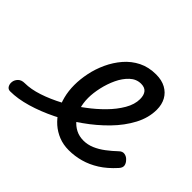

<svg xmlns="http://www.w3.org/2000/svg" viewBox="-292 -697 893 893"><g transform="rotate(45 155.0 -250.5)"><path d="M243 18Q207 18 177 6Q147 -6 123 -27Q99 -48 82 -77Q65 -106 56 -141Q47 -176 47 -215Q47 -253 55.5 -294.5Q64 -336 82.5 -376Q101 -416 129 -448.5Q157 -481 195 -500Q233 -519 282 -519Q319 -519 345.5 -504.5Q372 -490 386 -464.5Q400 -439 400 -405Q400 -352 372.5 -300Q345 -248 299.5 -201.5Q254 -155 200 -117Q145 -77 84 -47Q23 -17 -35.5 0Q-94 17 -143 17Q-157 17 -163.5 5.5Q-170 -6 -168 -20.5Q-166 -35 -154.5 -46.5Q-143 -58 -122 -58Q-82 -58 -33.5 -74Q15 -90 65.5 -117Q116 -144 160 -178Q199 -207 233 -241.5Q267 -276 288.5 -313Q310 -350 310 -385Q310 -411 298.5 -425Q287 -439 263 -439Q232 -439 208 -416.5Q184 -394 168 -360Q152 -326 143.5 -288Q135 -250 135 -218Q135 -184 144 -155.5Q153 -127 170 -106Q187 -85 209.5 -73.5Q232 -62 260 -62Q287 -62 313 -73Q339 -84 364 -103Q389 -122 411 -143Q424 -156 438.5 -153.5Q453 -151 463 -140Q475 -128 477 -115Q479 -102 466 -88Q431 -49 394.5 -26Q358 -3 320 7.5Q282 18 243 18Z"/></g></svg>

Font: Playwrite SK
Style: Regular
Weight: 400
Designer: Veronika Burian, José Scaglione
Foundry: TypeTogether
Version: Version 1.002